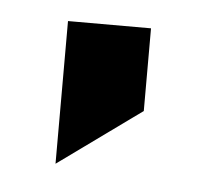

<svg xmlns="http://www.w3.org/2000/svg" viewBox="-29 -131 253 235"><g transform="rotate(5 97.5 -13.5)"><path d="M46.4 74.2V-101.1H148.4V0.5Z"/></g></svg>

Font: Alte DIN 1451 Mittelschrift
Style: Regular
Weight: 400
Designer: Peter Wiegel
Foundry: Peter Wiegel
Version: Version 1.002 September 20, 2019